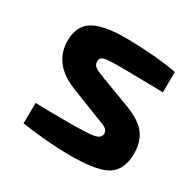

<svg xmlns="http://www.w3.org/2000/svg" viewBox="-122 -631 770 767"><g transform="rotate(30 263.5 -248.0)"><path d="M177 -226Q55 -272 53 -380Q53 -449 99 -478Q147 -508 257 -507Q392 -505 487 -487L486 -393L292 -396Q234 -396 217 -392Q196 -387 197 -370Q196 -353 211 -343Q221 -336 256 -323L384 -275Q449 -251 478 -218Q508 -183 509 -126Q510 -42 452 -13Q405 11 286 11Q196 11 66 -7L67 -102Q103 -100 224 -100Q311 -100 338 -106Q365 -112 366 -132Q366 -148 351 -157Q343 -162 302 -177Z"/></g></svg>

Font: Taylor Sans Bold LRS
Style: Bold
Weight: 700
Italic angle: -8°
Designer: Natanael Gama
Version: Version 1.001 September 8, 2015